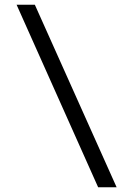

<svg xmlns="http://www.w3.org/2000/svg" viewBox="-20 -750 547 810"><path d="M50 -730H127L472 40H394Z"/></svg>

Font: Mplus 1p
Style: Regular
Weight: 400
Version: Version 1.061